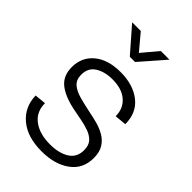

<svg xmlns="http://www.w3.org/2000/svg" viewBox="-235 -884 989 989"><g transform="rotate(45 259.0 -390.0)"><path d="M263 10Q159 10 99.5 -40Q40 -90 38 -172L100 -178Q100 -115 146 -80.5Q192 -46 268 -46Q333 -46 373.5 -71.5Q414 -97 414 -149Q414 -184 397 -203Q380 -222 351.5 -232.5Q323 -243 289.5 -249Q256 -255 223 -262Q145 -279 105.5 -312.5Q66 -346 66 -407Q66 -479 118.5 -523Q171 -567 263 -567Q354 -567 411.5 -522Q469 -477 469 -394L405 -388Q405 -444 366.5 -477.5Q328 -511 259 -511Q204 -511 166 -487.5Q128 -464 128 -414Q128 -378 149.5 -358.5Q171 -339 210.5 -328Q250 -317 304 -306Q331 -301 361 -292.5Q391 -284 417.5 -268.5Q444 -253 461 -226Q478 -199 478 -156Q478 -77 418 -33.5Q358 10 263 10ZM240 -656 123 -790H186L259 -703L332 -790H395L278 -656Z"/></g></svg>

Font: BDO Grotesk Light
Style: Regular
Weight: 300
Designer: Deni Anggara
Foundry: Lokal Container
Version: Version 2.000